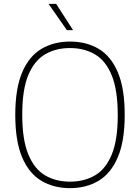

<svg xmlns="http://www.w3.org/2000/svg" viewBox="-20 -964 724 993"><path d="M342 9Q257.5 9 193.8 -29Q130 -67 94.5 -150.5Q59 -234 59 -370Q59 -506.5 94.8 -590Q130.5 -673.5 194.2 -711.2Q258 -749 342 -749Q427 -749 490.5 -711.2Q554 -673.5 589.5 -590Q625 -506.5 625 -370Q625 -234 589.2 -150.5Q553.5 -67 489.8 -29Q426 9 342 9ZM342 -24.5Q415.5 -24.5 471.2 -57Q527 -89.5 558 -164.8Q589 -240 589 -368Q589 -498 558 -574Q527 -650 471.2 -682.8Q415.5 -715.5 342 -715.5Q268.5 -715.5 213 -683Q157.5 -650.5 126.2 -575.2Q95 -500 95 -372Q95 -242 126.2 -166Q157.5 -90 213 -57.2Q268.5 -24.5 342 -24.5ZM326 -808 231 -944H270.5L358 -808Z"/></svg>

Font: Encode Sans SC Condensed Thin Thin
Style: Regular
Weight: 250
Version: Version 3.002